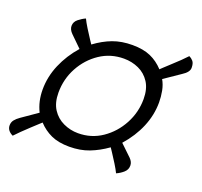

<svg xmlns="http://www.w3.org/2000/svg" viewBox="-98 -718 785 747"><g transform="rotate(20 294.5 -345.0)"><path d="M73 -291Q73 -344 94.5 -394.5Q116 -445 154 -488L108 -533Q94 -547 94 -562Q94 -579 108.5 -590.5Q123 -602 137 -608Q143 -595 156 -574Q169 -553 180 -536.5Q191 -520 191 -520Q226 -546 262 -559.5Q298 -573 343 -573Q388 -573 418.5 -559.5Q449 -546 473 -520Q473 -520 483.5 -530Q494 -540 510 -554.5Q526 -569 541 -583.5Q556 -598 565 -608Q574 -604 581.5 -595.5Q589 -587 589 -568Q589 -550 562 -533L496 -488Q507 -469 511.5 -445.5Q516 -422 516 -398Q516 -346 495 -296Q474 -246 435 -202L482 -157Q495 -144 495 -129Q495 -112 482 -100.5Q469 -89 453 -82Q447 -95 434 -116Q421 -137 410 -153.5Q399 -170 399 -170Q364 -145 327.5 -131Q291 -117 246 -117Q201 -117 170.5 -131Q140 -145 117 -170Q117 -170 106 -160Q95 -150 79.5 -135.5Q64 -121 49 -106.5Q34 -92 25 -82Q0 -94 0 -116Q0 -129 7.5 -138.5Q15 -148 28 -157L93 -202Q73 -242 73 -291ZM260 -178Q315 -178 359 -208Q403 -238 429 -286.5Q455 -335 455 -390Q455 -432 437.5 -459Q420 -486 391.5 -499Q363 -512 330 -512Q275 -512 231 -482.5Q187 -453 161 -405Q135 -357 135 -301Q135 -259 152.5 -232Q170 -205 199 -191.5Q228 -178 260 -178Z"/></g></svg>

Font: Sedan
Style: Italic
Weight: 400
Italic angle: -13.8°
Designer: Sebastian Salazar
Foundry: Sebastian Salazar
Version: Version 1.100; ttfautohint (v1.8.4.7-5d5b)